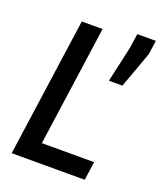

<svg xmlns="http://www.w3.org/2000/svg" viewBox="-134 -807 752 894"><g transform="rotate(20 241.5 -360.5)"><path d="M31 0ZM31 0 128 -688H231L147 -92H406L393 0ZM341 -472 381 -651 391 -721H483L473 -651L408 -472Z"/></g></svg>

Font: Assailand Medium
Style: Italic
Weight: 500
Italic angle: -8°
Designer: Hector Gatti with collaboration of the Omnibus-Type team
Foundry: Omnibus-Type
Version: Version 0.072;October 19, 2019;FontCreator 12.0.0.2547 64-bi